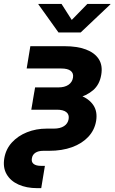

<svg xmlns="http://www.w3.org/2000/svg" viewBox="-46 -768 592 992"><path d="M146.5 204.1Q90.8 204.1 49.6 185.5Q8.3 167 -11.7 132.3Q-31.7 97.7 -23.9 50.3Q-16.1 2.9 15.1 -31.5Q46.4 -65.9 93.5 -84.7Q140.6 -103.5 195.3 -103.5H231.9Q265.1 -103.5 284.9 -116.5Q304.7 -129.4 308.6 -152.8Q312.5 -176.3 296.6 -188.7Q280.8 -201.2 248 -201.2H115.7L135.3 -316.4H255.4Q287.6 -316.4 307.4 -329.6Q327.1 -342.8 331.1 -366.7Q335 -389.6 319.3 -401.9Q303.7 -414.1 271 -414.1H91.8L110.8 -529.3H288.1Q352.5 -529.3 397.7 -512.5Q442.9 -495.6 464.1 -462.9Q485.4 -430.2 477.1 -381.8Q468.8 -331.1 435.1 -302Q401.4 -272.9 350.1 -260.5Q298.8 -248 237.8 -248H123.5L131.3 -293.5H254.4Q319.8 -293.5 366.7 -275.9Q413.6 -258.3 436 -225.1Q458.5 -191.9 450.7 -143.6Q442.9 -96.2 410.4 -61.3Q377.9 -26.4 326.2 -7.6Q274.4 11.2 207.5 11.2H177.7Q152.3 11.2 137 21.2Q121.6 31.2 118.7 50.3Q115.2 68.8 127.7 78.9Q140.1 88.9 166 88.9H186L167 204.1ZM272 -747.6 324.7 -665 405.3 -747.6H524.9L524.4 -745.6L370.6 -600.1H256.3L152.3 -745.6V-747.6Z"/></svg>

Font: Inter 24pt
Style: Bold Italic
Weight: 700
Italic angle: -9.3988°
Version: Version 4.001;git-66647c0bb